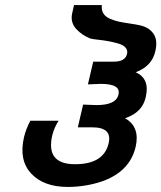

<svg xmlns="http://www.w3.org/2000/svg" viewBox="-20 -740 639 760"><path d="M379 -408Q374 -408 353 -407Q332 -406 328 -406L349 -496H431Q476 -496 483 -527Q486 -541 477 -551.5Q468 -562 449 -567.5Q430 -573 411.5 -576.5Q393 -580 370.5 -582.5Q348 -585 339 -587Q305 -600 282 -625Q259 -650 265 -684L273 -720H383Q381 -700 389.5 -686.5Q398 -673 416 -665.5Q434 -658 450 -654.5Q466 -651 493 -647Q520 -643 533 -640Q570 -632 587.5 -606.5Q605 -581 595 -538Q582 -478 517 -454Q574 -429 557 -356Q544 -295 475 -272Q535 -238 517 -159Q489 -39 331 -8Q289 0 249 0Q153 0 103.5 -53Q54 -106 75 -197Q83 -230 100 -262H212Q195 -236 187 -205Q160 -90 277 -90Q391 -90 410 -173Q425 -236 345 -236H288L309 -326Q313 -326 335 -325Q357 -324 362 -324Q440 -324 449 -366Q454 -387 436.5 -397.5Q419 -408 379 -408Z"/></svg>

Font: Miedinger
Style: Bold-Italic
Weight: 700
Italic angle: -13°
Version: Version 001.000